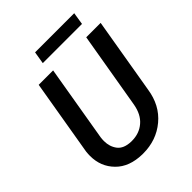

<svg xmlns="http://www.w3.org/2000/svg" viewBox="-242 -991 1131 1131"><g transform="rotate(-45 324.0 -425.0)"><path d="M578.1 -861.3H252L239.3 -784.2H565.9ZM527.8 -710.9 446.3 -232.4C438 -185.5 419.9 -149.9 391.1 -125.5C362.8 -101.1 327.6 -88.9 286.6 -88.9C284.7 -88.9 282.2 -88.9 280.3 -88.9C240.2 -90.3 211.9 -102.1 194.8 -124.5C177.7 -147 169.4 -173.8 169.4 -204.6C169.4 -214.4 169.9 -224.1 171.4 -234.9L252 -710.9H131.8L51.3 -235.4L49.8 -216.8C49.3 -211.4 49.3 -206.1 49.3 -201.2C49.3 -141.1 69.3 -91.3 108.9 -51.3C148.4 -11.2 203.6 9.3 274.4 10.7C276.4 10.7 278.8 10.7 280.8 10.7C354.5 10.7 418 -11.2 471.2 -55.7C524.4 -100.1 556.2 -160.2 567.4 -235.8L647.9 -710.9Z"/></g></svg>

Font: Roboto Medium
Style: Italic
Weight: 500
Italic angle: -12°
Designer: Google
Version: Version 2.137; 2017